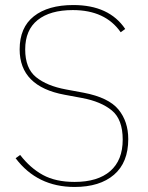

<svg xmlns="http://www.w3.org/2000/svg" viewBox="-20 -730 587 762"><path d="M276 12Q128 12 42 -102L60 -115Q100 -63 150.5 -35.5Q201 -8 276 -8Q368 -8 417.5 -51Q467 -94 467 -176Q467 -256 424 -291.5Q381 -327 306 -341L236 -354Q58 -387 58 -534Q58 -621 114.5 -665.5Q171 -710 271 -710Q413 -710 477 -615L459 -602Q398 -690 269 -690Q179 -690 129.5 -650.5Q80 -611 80 -534Q80 -459 123 -424Q166 -389 242 -375L312 -362Q411 -343 450 -295.5Q489 -248 489 -178Q489 -85 432.5 -36.5Q376 12 276 12Z"/></svg>

Font: IBM Plex Sans Thin
Style: Regular
Weight: 100
Designer: Mike Abbink, Paul van der Laan, Pieter van Rosmalen
Foundry: Bold Monday
Version: Version 3.0